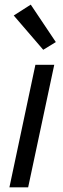

<svg xmlns="http://www.w3.org/2000/svg" viewBox="-20 -806 273 826"><path d="M213.4 -527.3 101.1 0H20.5L132.3 -527.3ZM166 -591.8 39.1 -739.3 112.3 -786.1 220.2 -625Z"/></svg>

Font: Schibsted Grotesk
Style: Italic
Weight: 400
Italic angle: -12°
Designer: Bakken & Baeck AS, Henrik Kongsvoll
Foundry: Schibsted ASA
Version: Version 1.100; ttfautohint (v1.8.4.7-5d5b);gftools[0.9.25]